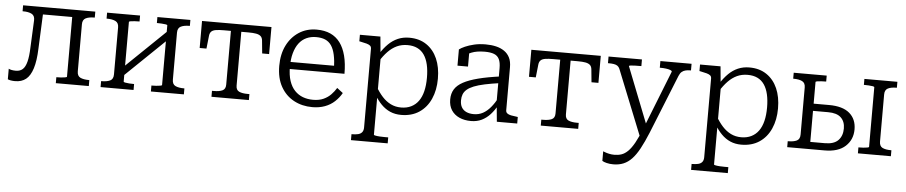

<svg xmlns="http://www.w3.org/2000/svg" viewBox="-43 -847 6515 1380"><g transform="rotate(5 3214.0 -157.5)"><path d="M157 -241 166 -437Q167 -470 144 -482Q121 -494 83 -494H78V-537H228L215 -237Q212 -148 194.5 -93Q177 -38 146 -13.5Q115 11 68 11Q51 11 36.5 8.5Q22 6 15 2V-74Q21 -70 34.5 -67Q48 -64 67 -64Q97 -64 116 -81Q135 -98 145 -137Q155 -176 157 -241ZM437 -53V-537H599V-494H596Q557 -494 534 -482.5Q511 -471 511 -438V-99Q511 -65 534 -54Q557 -43 596 -43H599V0H361V-43H364Q378 -43 395 -44Q412 -45 424.5 -47.5Q437 -50 437 -53ZM192 -484V-537H483V-484Z M772 -99V-438Q772 -471 749 -482.5Q726 -494 687 -494H684V-537H922V-494H918Q904 -494 887 -493Q870 -492 858 -490Q846 -488 846 -484V-53Q846 -50 858 -47.5Q870 -45 887 -44Q904 -43 918 -43H922V0H684V-43H687Q726 -43 749 -54Q772 -65 772 -99ZM1123 -53V-484Q1123 -488 1110.5 -490Q1098 -492 1081 -493Q1064 -494 1050 -494H1047V-537H1285V-494H1282Q1243 -494 1220 -482.5Q1197 -471 1197 -438V-99Q1197 -65 1220 -54Q1243 -43 1282 -43H1285V0H1047V-43H1050Q1064 -43 1081 -44Q1098 -45 1110.5 -47.5Q1123 -50 1123 -53ZM836 -92 803 -128 1133 -446 1166 -410Z M1614 -484V-537H1870V-342H1820L1811 -434Q1809 -455 1797.5 -465.5Q1786 -476 1764.5 -480Q1743 -484 1707 -484ZM1625 -484H1531Q1497 -484 1474.5 -480.5Q1452 -477 1441 -466Q1430 -455 1428 -434L1418 -342H1369V-537H1625ZM1657 -96Q1657 -64 1679.5 -53.5Q1702 -43 1741 -43H1754V0H1484V-43H1498Q1537 -43 1559.5 -53.5Q1582 -64 1582 -96V-537H1657Z M2027 -263Q2027 -204 2041 -162Q2055 -120 2080.5 -93.5Q2106 -67 2139.5 -54.5Q2173 -42 2213 -42Q2257 -42 2288.5 -56.5Q2320 -71 2342 -94Q2364 -117 2379 -142L2422 -109Q2403 -75 2373 -47Q2343 -19 2302.5 -4Q2262 11 2212 11Q2138 11 2078.5 -21Q2019 -53 1984.5 -114.5Q1950 -176 1950 -264Q1950 -349 1981.5 -412Q2013 -475 2068.5 -511Q2124 -547 2196 -547Q2253 -547 2295 -528Q2337 -509 2365 -471.5Q2393 -434 2407.5 -378Q2422 -322 2422 -248H2007V-299H2367L2344 -279Q2342 -337 2333 -378Q2324 -419 2306.5 -444.5Q2289 -470 2262 -481.5Q2235 -493 2196 -493Q2158 -493 2126.5 -478.5Q2095 -464 2073 -435Q2051 -406 2039 -363Q2027 -320 2027 -263Z M2775 223H2510V180H2513Q2539 180 2557.5 175.5Q2576 171 2586 158.5Q2596 146 2596 124V-443Q2596 -458 2587.5 -465.5Q2579 -473 2561.5 -478Q2544 -483 2518 -488L2508 -490V-537H2656L2668 -408L2671 -401V170Q2671 173 2683.5 175.5Q2696 178 2714.5 179Q2733 180 2749 180H2775ZM2853 11Q2809 11 2773.5 -4.5Q2738 -20 2709 -49.5Q2680 -79 2655 -122L2659 -180Q2684 -136 2712 -105.5Q2740 -75 2773.5 -58.5Q2807 -42 2848 -42Q2889 -42 2920.5 -57.5Q2952 -73 2973 -102Q2994 -131 3004.5 -173.5Q3015 -216 3015 -271Q3015 -324 3005.5 -365.5Q2996 -407 2976.5 -435.5Q2957 -464 2927 -478.5Q2897 -493 2856 -493Q2814 -493 2779.5 -477Q2745 -461 2715.5 -430.5Q2686 -400 2658 -355L2656 -411Q2684 -455 2714.5 -485Q2745 -515 2782 -531Q2819 -547 2864 -547Q2937 -547 2988.5 -512Q3040 -477 3067 -415.5Q3094 -354 3094 -271Q3094 -189 3065.5 -125Q3037 -61 2983 -25Q2929 11 2853 11Z M3544 -327V-279Q3480 -270 3433 -260Q3386 -250 3355 -237.5Q3324 -225 3306 -209.5Q3288 -194 3280.5 -174.5Q3273 -155 3273 -131Q3273 -101 3284.5 -81Q3296 -61 3318.5 -50.5Q3341 -40 3373 -40Q3409 -40 3438.5 -56Q3468 -72 3493.5 -102.5Q3519 -133 3542 -176L3543 -120Q3522 -81 3495 -51.5Q3468 -22 3434 -5.5Q3400 11 3357 11Q3309 11 3272.5 -5.5Q3236 -22 3215.5 -53.5Q3195 -85 3195 -131Q3195 -173 3214 -204Q3233 -235 3274.5 -257.5Q3316 -280 3382 -297Q3448 -314 3544 -327ZM3543 0 3532 -117 3529 -122V-386Q3529 -426 3517.5 -450Q3506 -474 3480.5 -484Q3455 -494 3413 -494Q3355 -494 3317 -478.5Q3279 -463 3259 -444Q3257 -451 3260 -459Q3263 -467 3269 -473.5Q3275 -480 3283.5 -484.5Q3292 -489 3302 -490V-377H3226V-494Q3240 -505 3267 -517Q3294 -529 3331.5 -538Q3369 -547 3415 -547Q3456 -547 3490 -539Q3524 -531 3549.5 -513.5Q3575 -496 3589 -468Q3603 -440 3603 -398V-88Q3603 -74 3613 -66Q3623 -58 3641 -54.5Q3659 -51 3685 -48L3690 -47V0Z M3990 -484V-537H4246V-342H4196L4187 -434Q4185 -455 4173.5 -465.5Q4162 -476 4140.5 -480Q4119 -484 4083 -484ZM4001 -484H3907Q3873 -484 3850.5 -480.5Q3828 -477 3817 -466Q3806 -455 3804 -434L3794 -342H3745V-537H4001ZM4033 -96Q4033 -64 4055.5 -53.5Q4078 -43 4117 -43H4130V0H3860V-43H3874Q3913 -43 3935.5 -53.5Q3958 -64 3958 -96V-537H4033Z M4628 -39 4618 -6 4579 23 4387 -456Q4381 -470 4370.5 -477Q4360 -484 4344.5 -486.5Q4329 -489 4308 -489H4302V-537H4543V-489H4538Q4518 -489 4498.5 -488.5Q4479 -488 4466.5 -486.5Q4454 -485 4454 -481ZM4644 -17Q4616 51 4590 99Q4564 147 4536.5 176Q4509 205 4476.5 218.5Q4444 232 4403 232Q4377 232 4355 226.5Q4333 221 4323 214V145Q4326 146 4337.5 150.5Q4349 155 4367 159Q4385 163 4405 163Q4433 163 4456.5 155Q4480 147 4502.5 125Q4525 103 4548 62Q4571 21 4596 -43L4603 -60L4764 -468Q4764 -475 4752 -479.5Q4740 -484 4721 -486.5Q4702 -489 4682 -489H4676V-537H4901V-489H4895Q4878 -489 4862.5 -485.5Q4847 -482 4835 -472Q4823 -462 4815 -442Z M5229 223H4964V180H4967Q4993 180 5011.5 175.5Q5030 171 5040 158.5Q5050 146 5050 124V-443Q5050 -458 5041.5 -465.5Q5033 -473 5015.5 -478Q4998 -483 4972 -488L4962 -490V-537H5110L5122 -408L5125 -401V170Q5125 173 5137.5 175.5Q5150 178 5168.5 179Q5187 180 5203 180H5229ZM5307 11Q5263 11 5227.5 -4.5Q5192 -20 5163 -49.5Q5134 -79 5109 -122L5113 -180Q5138 -136 5166 -105.5Q5194 -75 5227.5 -58.5Q5261 -42 5302 -42Q5343 -42 5374.5 -57.5Q5406 -73 5427 -102Q5448 -131 5458.5 -173.5Q5469 -216 5469 -271Q5469 -324 5459.5 -365.5Q5450 -407 5430.5 -435.5Q5411 -464 5381 -478.5Q5351 -493 5310 -493Q5268 -493 5233.5 -477Q5199 -461 5169.5 -430.5Q5140 -400 5112 -355L5110 -411Q5138 -455 5168.5 -485Q5199 -515 5236 -531Q5273 -547 5318 -547Q5391 -547 5442.5 -512Q5494 -477 5521 -415.5Q5548 -354 5548 -271Q5548 -189 5519.5 -125Q5491 -61 5437 -25Q5383 11 5307 11Z M6224 -53V-483Q6224 -488 6212 -490Q6200 -492 6183 -493Q6166 -494 6152 -494H6148V-537H6386V-494H6383Q6344 -494 6321.5 -482.5Q6299 -471 6299 -438V-99Q6299 -65 6321.5 -54Q6344 -43 6383 -43H6386V0H6148V-43H6152Q6166 -43 6183 -44Q6200 -45 6212 -47.5Q6224 -50 6224 -53ZM5800 -52H5905Q5971 -52 6001.5 -84Q6032 -116 6032 -169Q6032 -219 6002 -247.5Q5972 -276 5909 -276H5775V-328H5911Q6010 -328 6059.5 -285.5Q6109 -243 6109 -169Q6109 -95 6057.5 -47.5Q6006 0 5908 0H5638V-43H5641Q5680 -43 5703 -54Q5726 -65 5726 -99V-438Q5726 -471 5703 -482.5Q5680 -494 5641 -494H5638V-537H5876V-494H5872Q5858 -494 5841 -493Q5824 -492 5812 -490Q5800 -488 5800 -484Z"/></g></svg>

Font: Roboto Serif Light
Style: Regular
Weight: 300
Designer: Greg Gazdowicz
Foundry: Commercial Type
Version: Version 1.008